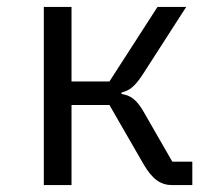

<svg xmlns="http://www.w3.org/2000/svg" viewBox="-20 -536 640 556"><path d="M106.9 0H187.1V-231.9H296.9L396 -60C421.2 -17 445 0 479 0H536.9V-67.8H479L394.9 -214.1C375 -247.9 358 -259.9 332 -263.8V-268.1C355.8 -274.1 370 -285.2 393.1 -320L519.2 -516H436.1L296.9 -300.1H187.1V-516H106.9Z"/></svg>

Font: Margiela Mono
Style: Regular
Weight: 400
Designer: Mike Abbink, Paul van der Laan, Pieter van Rosmalen
Foundry: Bold Monday
Version: Version 2.003 2021